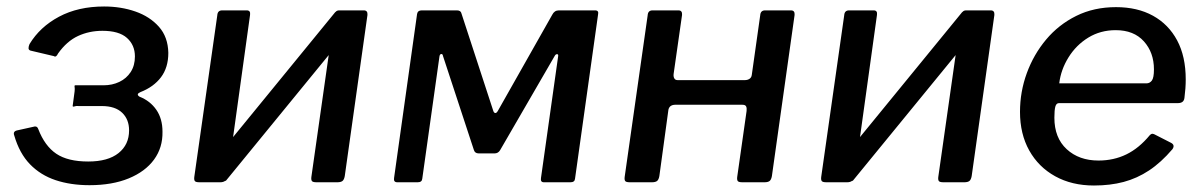

<svg xmlns="http://www.w3.org/2000/svg" viewBox="-20 -562 3709 592"><path d="M256 9Q198 9 151.5 -6.5Q105 -22 72.5 -55.5Q40 -89 24 -144Q19 -157 33 -160L87 -172Q95 -173 98 -164Q118 -112 153.5 -88Q189 -64 252 -64Q313 -64 345.5 -90Q378 -116 378 -160Q378 -194 356.5 -214.5Q335 -235 294 -235H223Q215 -236 210 -234Q205 -232 204 -235L210 -280Q211 -289 210 -294Q209 -299 212 -299H299Q326 -299 348 -309.5Q370 -320 383 -340Q396 -360 396 -388Q396 -423 371.5 -445Q347 -467 296 -467Q255 -467 220.5 -451Q186 -435 159 -397Q153 -384 146 -389L74 -406Q68 -408 68 -413.5Q68 -419 71 -426Q103 -479 162 -510.5Q221 -542 301 -542Q353 -542 397.5 -526.5Q442 -511 470 -479.5Q498 -448 499 -399Q499 -354 476.5 -324Q454 -294 413 -278Q406 -275 405 -271.5Q404 -268 410 -264Q443 -251 462 -223.5Q481 -196 481 -156Q482 -107 455 -70Q428 -33 377 -12Q326 9 256 9Z M751 -516 682 -19Q679 0 659 0H595Q584 0 581 -3.5Q578 -7 579 -16L650 -515Q651 -530 665 -530H741Q753 -530 751 -516ZM1113 -516 1043 -19Q1041 -8 1036 -4Q1031 0 1020 0H956Q945 0 942 -3.5Q939 -7 940 -16L1011 -515Q1013 -530 1026 -530H1102Q1114 -530 1113 -516ZM1014 -525 1067 -482 676 -4 624 -48Z M1205 0Q1193 0 1195 -13L1266 -519Q1268 -530 1280 -530H1389Q1401 -530 1403 -520L1501 -220Q1503 -214 1507 -213.5Q1511 -213 1515 -220L1683 -517Q1686 -523 1691 -526.5Q1696 -530 1703 -530H1815Q1827 -530 1824 -517L1753 -11Q1752 0 1739 0H1657Q1646 0 1648 -13L1701 -389Q1702 -395 1697.5 -395Q1693 -395 1690 -389L1522 -99Q1516 -89 1505 -89H1456Q1444 -89 1441 -100L1346 -389Q1345 -396 1340.5 -395.5Q1336 -395 1335 -388L1282 -11Q1281 0 1268 0Z M1922 0Q1911 0 1908 -3.5Q1905 -7 1906 -16L1977 -515Q1978 -530 1992 -530H2072Q2084 -530 2083 -516L2057 -334Q2056 -326 2059 -320.5Q2062 -315 2069 -315H2277Q2285 -315 2291 -319Q2297 -323 2298 -331L2324 -515Q2325 -530 2339 -530H2419Q2431 -530 2430 -516L2360 -19Q2358 -8 2353 -4Q2348 0 2337 0H2269Q2258 0 2255 -3.5Q2252 -7 2253 -16L2282 -220Q2283 -229 2280.5 -234Q2278 -239 2269 -239H2062Q2054 -239 2048.5 -235.5Q2043 -232 2041 -224L2013 -19Q2011 -8 2006 -4Q2001 0 1990 0Z M2684 -516 2615 -19Q2612 0 2592 0H2528Q2517 0 2514 -3.5Q2511 -7 2512 -16L2583 -515Q2584 -530 2598 -530H2674Q2686 -530 2684 -516ZM3046 -516 2976 -19Q2974 -8 2969 -4Q2964 0 2953 0H2889Q2878 0 2875 -3.5Q2872 -7 2873 -16L2944 -515Q2946 -530 2959 -530H3035Q3047 -530 3046 -516ZM2947 -525 3000 -482 2609 -4 2557 -48Z M3353 10Q3285 10 3233.5 -18.5Q3182 -47 3153.5 -98Q3125 -149 3125 -217Q3125 -279 3146 -336.5Q3167 -394 3205.5 -440Q3244 -486 3298.5 -513Q3353 -540 3421 -540Q3487 -540 3535 -513.5Q3583 -487 3609.5 -437.5Q3636 -388 3636 -317Q3636 -304 3635 -289.5Q3634 -275 3632 -260Q3631 -252 3626 -248Q3621 -244 3611 -244H3245Q3237 -244 3234 -233.5Q3231 -223 3231 -199Q3231 -137 3269 -102Q3307 -67 3367 -67Q3414 -67 3453 -86Q3492 -105 3525 -145Q3530 -150 3534 -149.5Q3538 -149 3543 -146L3590 -122Q3604 -115 3595 -102Q3560 -61 3523 -36.5Q3486 -12 3444.5 -1Q3403 10 3353 10ZM3515 -305Q3525 -305 3531.5 -313.5Q3538 -322 3538 -348Q3538 -400 3507 -434.5Q3476 -469 3420 -469Q3373 -469 3335.5 -446Q3298 -423 3274.5 -385Q3251 -347 3246 -305Z"/></svg>

Font: Libre Franklin Medium
Style: Italic
Weight: 500
Italic angle: -8°
Designer: Pablo Impallari, Rodrigo Fuenzalida, Nhung Nguyen
Foundry: Impallari Type
Version: Version 3.000